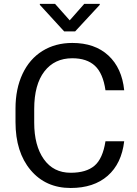

<svg xmlns="http://www.w3.org/2000/svg" viewBox="-20 -937 691 967"><path d="M605.5 -225.6Q592.3 -112.8 522.2 -51.5Q452.1 9.8 335.9 9.8Q210 9.8 134 -80.6Q58.1 -170.9 58.1 -322.3V-390.6Q58.1 -489.7 93.5 -564.9Q128.9 -640.1 193.8 -680.4Q258.8 -720.7 344.2 -720.7Q457.5 -720.7 525.9 -657.5Q594.2 -594.2 605.5 -482.4H511.2Q499 -567.4 458.3 -605.5Q417.5 -643.6 344.2 -643.6Q254.4 -643.6 203.4 -577.1Q152.3 -510.7 152.3 -388.2V-319.3Q152.3 -203.6 200.7 -135.3Q249 -66.9 335.9 -66.9Q414.1 -66.9 455.8 -102.3Q497.6 -137.7 511.2 -225.6ZM331.1 -834.5 404.3 -917.5H482.4V-912.6L358.4 -778.8H303.2L180.7 -912.6V-917.5H257.3Z"/></svg>

Font: Noboto
Style: Regular
Weight: 400
Designer: Google
Version: Version 2.001101; 2014